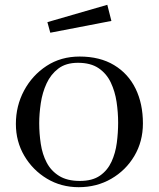

<svg xmlns="http://www.w3.org/2000/svg" viewBox="-20 -774 660 798"><path d="M471 -264Q471 -307 464.5 -350.5Q458 -394 440.5 -431Q423 -468 390 -490.5Q357 -513 304 -513Q254 -513 222.5 -489Q191 -465 173.5 -427Q156 -389 149.5 -345Q143 -301 143 -262Q143 -219 149.5 -176Q156 -133 174 -98.5Q192 -64 225.5 -43Q259 -22 312 -22Q364 -22 395.5 -44Q427 -66 443.5 -102Q460 -138 465.5 -180.5Q471 -223 471 -264ZM574 -261Q574 -186 538.5 -126Q503 -66 442.5 -31Q382 4 307 4Q234 4 175 -31.5Q116 -67 81 -126.5Q46 -186 46 -259Q46 -334 80 -397.5Q114 -461 173.5 -500Q233 -539 311 -539Q395 -539 454 -503.5Q513 -468 543.5 -405.5Q574 -343 574 -261ZM443 -687 189 -638 177 -682 426 -754Z"/></svg>

Font: Kaisei HarunoUmi
Style: Regular
Weight: 400
Designer: Font-Kai, 金井和夫
Foundry: KAZUO KANAI
Version: Version 5.003